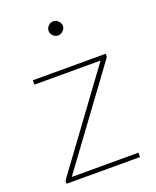

<svg xmlns="http://www.w3.org/2000/svg" viewBox="-134 -791 707 870"><g transform="rotate(-20 219.5 -356.0)"><path d="M403 -493V-482Q403 -479 401.8 -476.5Q400.5 -474 398 -471L67.5 -21H389V0H34.5V-9.5Q34.5 -12.5 35.8 -15Q37 -17.5 39.5 -21L370.5 -472H51.5V-493ZM264 -678Q264 -671.5 261 -665.5Q258 -659.5 253.2 -654.8Q248.5 -650 242.2 -647.2Q236 -644.5 229.5 -644.5Q222.5 -644.5 216.2 -647.2Q210 -650 205.2 -654.8Q200.5 -659.5 197.8 -665.5Q195 -671.5 195 -678Q195 -692 205.2 -702.2Q215.5 -712.5 229.5 -712.5Q236 -712.5 242.2 -709.8Q248.5 -707 253.2 -702.2Q258 -697.5 261 -691.2Q264 -685 264 -678Z"/></g></svg>

Font: Lato 2
Style: Regular
Weight: 200
Designer: Lukasz Dziedzic with Adam Twardoch and Botio Nikoltchev
Foundry: tyPoland Lukasz Dziedzic
Version: Version 2.015; 2015-08-06; http://www.latofonts.com/